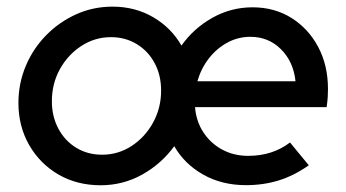

<svg xmlns="http://www.w3.org/2000/svg" viewBox="-20 -540 1028 570"><path d="M278.7 10Q208.7 10 153.7 -21.8Q98.7 -53.7 66.7 -109.3Q34.7 -165 34.7 -234.3Q34.7 -292.3 56.5 -344.2Q78.3 -396 117.2 -435.5Q156 -475 206.5 -497.7Q257 -520.3 314 -520.3Q381.3 -520.3 435 -488.8Q488.7 -457.3 518.7 -404.7Q554.7 -455.7 610.2 -487Q665.7 -518.3 729.7 -518.3Q795 -518.3 845.3 -486.7Q895.7 -455 924.7 -400.5Q953.7 -346 953.7 -275.3Q953.7 -265 953 -252.7Q952.3 -240.3 949.7 -222H559Q562.3 -180 583.7 -147.3Q605 -114.7 639.5 -96Q674 -77.3 716.7 -77.3Q789 -77.3 841 -117L896.7 -49.3Q852.7 -18.3 807.3 -4.3Q762 9.7 710.3 9.7Q638.7 9.7 583.2 -21.7Q527.7 -53 497.3 -106Q459.3 -53.7 402.3 -21.8Q345.3 10 278.7 10ZM566 -298.7H857.3Q851.3 -356.7 814.3 -393.7Q777.3 -430.7 723.3 -430.7Q686.7 -430.7 655 -413.5Q623.3 -396.3 600.2 -366.7Q577 -337 566 -298.7ZM283 -80.7Q331 -80.7 370.8 -106.7Q410.7 -132.7 434.5 -176.2Q458.3 -219.7 458.3 -271Q458.3 -317 439 -352.8Q419.7 -388.7 385.8 -409.2Q352 -429.7 309.3 -429.7Q261.7 -429.7 221.7 -403.7Q181.7 -377.7 157.8 -334.7Q134 -291.7 134 -239.3Q134 -194.3 153.3 -158Q172.7 -121.7 206.5 -101.2Q240.3 -80.7 283 -80.7Z"/></svg>

Font: Red Hat Display VF
Style: Italic
Weight: 300
Italic angle: -12°
Designer: Pentagram, MCKL
Foundry: Pentagram, MCKL
Version: Version 1.010